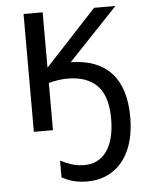

<svg xmlns="http://www.w3.org/2000/svg" viewBox="-55 -581 669 870"><g transform="rotate(-5 280.0 -145.5)"><path d="M525.9 -28.8Q525.9 57.1 498.8 118.9Q471.7 180.7 422.1 212.9Q372.6 245.1 306.2 245.1Q240.2 245.1 191.9 215.8V140.1Q214.8 151.9 241.2 160.9Q267.6 169.9 300.8 169.9Q366.2 169.9 402.6 117.9Q439 65.9 439 -28.8Q439 -132.3 392.3 -179.7Q345.7 -227.1 257.8 -227.1Q218.3 -227.1 171.9 -214.8V0H85V-536.1H171.9V-284.2L405.8 -536.1H502.9L278.8 -299.8Q400.9 -297.9 463.4 -229.5Q525.9 -161.1 525.9 -28.8Z"/></g></svg>

Font: NotoPenekeko
Style: Regular
Weight: 400
Designer: Monotype Design team
Foundry: Monotype Imaging Inc.
Version: Version 1.04